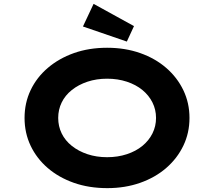

<svg xmlns="http://www.w3.org/2000/svg" viewBox="-20 -963 1108 993"><path d="M535 10Q440 10 362 -17.5Q284 -45 227 -94Q170 -143 138.5 -209Q107 -275 107 -353Q107 -431 138.5 -497Q170 -563 227.5 -612Q285 -661 362.5 -688.5Q440 -716 534 -716Q627 -716 705 -688.5Q783 -661 840 -611.5Q897 -562 928.5 -496Q960 -430 960 -353Q960 -276 928.5 -210Q897 -144 840 -94.5Q783 -45 705 -17.5Q627 10 535 10ZM534 -150Q589 -150 636 -165.5Q683 -181 716.5 -208.5Q750 -236 768.5 -273Q787 -310 787 -353Q787 -396 768.5 -433Q750 -470 716.5 -497.5Q683 -525 636 -540.5Q589 -556 534 -556Q479 -556 432.5 -540.5Q386 -525 351.5 -497.5Q317 -470 299 -433Q281 -396 281 -353Q281 -310 299 -273Q317 -236 351.5 -208.5Q386 -181 432.5 -165.5Q479 -150 534 -150ZM636 -748 409 -826 464 -943 673 -828Z"/></svg>

Font: Lexend Tera
Style: Bold
Weight: 700
Designer: Bonnie Shaver-Troup, Thomas Jockin
Foundry: Lexend
Version: Version 1.007